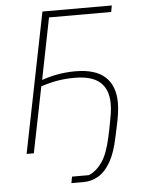

<svg xmlns="http://www.w3.org/2000/svg" viewBox="-58 -744 717 954"><g transform="rotate(-5 300.5 -267.0)"><path d="M259 164 265 132H349Q387 116 415.5 75.5Q444 35 462 -49L471 -91Q479 -131 483.5 -159.5Q488 -188 488 -212Q488 -283 447.5 -319.5Q407 -356 320 -356Q274 -356 233.5 -349Q193 -342 152 -328L86 0H50L190 -698H536L530 -666H220L159 -360H161Q197 -373 239.5 -380.5Q282 -388 326 -388Q427 -388 475.5 -343Q524 -298 524 -214Q524 -189 520 -160.5Q516 -132 506 -87L497 -46Q482 30 455.5 76.5Q429 123 394.5 143.5Q360 164 319 164Z"/></g></svg>

Font: IBM Plex Sans ExtraLight
Style: Italic
Weight: 250
Italic angle: -11.31°
Designer: Mike Abbink, Paul van der Laan, Pieter van Rosmalen
Foundry: Bold Monday
Version: Version 3.201